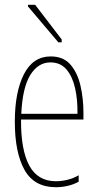

<svg xmlns="http://www.w3.org/2000/svg" viewBox="-20 -773 415 803"><path d="M214 10Q123 10 82.5 -62.5Q42 -135 42 -264Q42 -388 80 -462.5Q118 -537 192 -537Q245 -537 274.5 -503Q304 -469 316.5 -415Q329 -361 329 -301V-273H68Q67 -146 102.5 -80.5Q138 -15 214 -15Q237 -15 262 -21Q287 -27 309 -40V-13Q287 -1 262.5 4.5Q238 10 214 10ZM69 -297H304Q305 -356 294 -404.5Q283 -453 258 -482.5Q233 -512 191 -512Q139 -512 106.5 -459Q74 -406 69 -297ZM224 -596 97 -746V-753H127L238 -608V-596Z"/></svg>

Font: Noto Sans ExtraCondensed Thin
Style: Regular
Weight: 100
Width: 2
Designer: Monotype Design Team
Foundry: Monotype Imaging Inc.
Version: Version 2.013; ttfautohint (v1.8.4.7-5d5b)